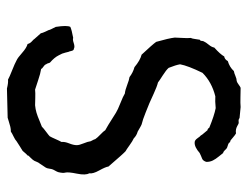

<svg xmlns="http://www.w3.org/2000/svg" viewBox="-98 -604 696 539"><g transform="rotate(90 249.5 -334.0)"><path d="M130 -161 135 -151Q141 -139 155 -127Q156 -126 157 -122Q158 -118 160 -116Q161 -112 166.5 -108.5Q172 -105 173 -102Q186 -100 205 -93.5Q224 -87 231 -85Q240 -86 254.5 -85.5Q269 -85 275 -85Q286 -86 296 -89Q306 -92 317.5 -97Q329 -102 335 -104Q340 -109 349.5 -116Q359 -123 362 -126Q365 -131 370 -142.5Q375 -154 378 -159Q377 -168 382 -180.5Q387 -193 387 -202Q387 -209 382 -221Q377 -233 376 -241Q370 -252 370 -254Q366 -260 357 -268.5Q348 -277 345 -282Q340 -284 296 -312Q288 -317 269 -324.5Q250 -332 242 -337Q232 -338 218 -343.5Q204 -349 196 -350Q183 -360 168 -364Q149 -380 133 -384Q104 -415 97 -425Q87 -460 85 -477Q85 -485 86 -499Q87 -513 86 -522Q88 -526 89 -534Q90 -542 91 -547Q91 -548 92 -548L94 -550Q94 -551 94.5 -554.5Q95 -558 96 -559Q98 -564 105 -572.5Q112 -581 113 -588Q132 -605 138 -616Q146 -617 151 -626Q168 -631 179 -643Q185 -644 193 -647.5Q201 -651 207 -651Q211 -652 217 -656.5Q223 -661 226 -662Q235 -662 252.5 -661.5Q270 -661 280 -662L311 -659Q313 -657 316 -656.5Q319 -656 321.5 -656.5Q324 -657 327 -656Q329 -655 333.5 -652.5Q338 -650 343 -649Q348 -648 354 -649Q358 -647 365.5 -640.5Q373 -634 375 -633Q378 -633 379 -632L380 -630Q380 -629 381 -629Q384 -627 389.5 -625.5Q395 -624 397 -622Q398 -621 402 -617Q406 -613 409 -613Q412 -609 419 -600.5Q426 -592 430 -584Q434 -576 434 -566Q433 -562 430.5 -558.5Q428 -555 425 -554Q422 -553 416.5 -550.5Q411 -548 409 -547Q392 -532 379 -533Q373 -533 367.5 -541Q362 -549 360 -550Q358 -554 352.5 -560Q347 -566 345 -569Q341 -569 338 -574Q304 -588 283 -592Q263 -590 250 -591Q210 -581 184 -555Q164 -514 160 -492Q162 -480 170 -460Q176 -453 191 -443.5Q206 -434 211 -430Q223 -427 242.5 -418Q262 -409 269 -406Q274 -404 295 -395.5Q316 -387 329 -384Q332 -383 349 -373Q360 -370 368 -362Q375 -359 387.5 -350Q400 -341 404 -339Q410 -334 447 -291Q448 -283 458 -265Q468 -247 466 -237Q472 -227 467 -202.5Q462 -178 464 -170Q466 -164 463 -151Q462 -147 459 -142Q456 -137 455 -134Q454 -132 453 -125Q452 -118 450 -115L438 -97Q436 -95 434 -90Q432 -85 431 -83Q429 -79 422 -72Q421 -71 420 -70Q416 -67 416 -64Q413 -62 403 -50Q399 -48 390 -42Q381 -36 376 -33Q372 -29 362.5 -24.5Q353 -20 349 -17Q342 -17 335.5 -15.5Q329 -14 321.5 -11.5Q314 -9 310 -8Q237 -6 228 -6Q212 -10 203 -9Q196 -13 177 -20.5Q158 -28 149 -33Q142 -36 128 -48.5Q114 -61 103 -64Q102 -68 100 -71Q98 -74 94 -77.5Q90 -81 89 -83Q75 -99 73 -101Q72 -106 68.5 -113.5Q65 -121 64 -123Q64 -126 55 -143Q50 -175 55 -184Q64 -188 86 -192Q90 -190 100.5 -193.5Q111 -197 116 -194Q121 -194 122.5 -187Q124 -180 125 -179Q127 -170 130 -161Z"/></g></svg>

Font: FuturaRenner
Style: Regular
Weight: 400
Designer: BSozoo
Foundry: BSozoo
Version: Version 1.001;PS 001.001;hotconv 1.0.70;makeotf.lib2.5.58329